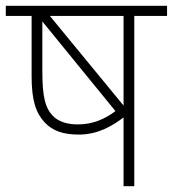

<svg xmlns="http://www.w3.org/2000/svg" viewBox="-20 -642 596 662"><path d="M556 -622H0V-587H89V-379C89 -295 104 -252 134 -220C162 -190 199 -178 252 -178C317 -178 366 -207 406 -237V0H443V-587H556ZM406 -587V-278L152 -587ZM160 -245C138 -269 126 -303 126 -395V-568L378 -259C344 -233 301 -213 249 -213C213 -213 180 -222 160 -245Z"/></svg>

Font: Noto Sans ExtraLight
Style: Italic
Weight: 200
Italic angle: -12°
Designer: Monotype Design Team
Foundry: Monotype Imaging Inc.
Version: Version 2.013